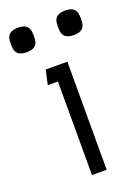

<svg xmlns="http://www.w3.org/2000/svg" viewBox="-179 -728 567 785"><g transform="rotate(-20 104.5 -335.0)"><path d="M145 -470.2V0H81.1V-407.2H37.1L50.8 -470.2ZM-46.9 -603Q-48.3 -616.2 -46.9 -629.9Q-45.4 -669.9 2.9 -669.9Q50.3 -669.9 51.8 -629.9Q53.2 -616.2 51.8 -603Q50.3 -563 2.9 -563Q-45.4 -563 -46.9 -603ZM158.2 -603Q156.7 -616.2 158.2 -629.9Q159.7 -669.9 208 -669.9Q255.4 -669.9 256.8 -629.9Q258.3 -616.2 256.8 -603Q255.4 -563 208 -563Q159.7 -563 158.2 -603Z"/></g></svg>

Font: Kreadon
Style: Regular
Weight: 400
Designer: kohakuno
Foundry: StudioGnu
Version: Version 1.000;Glyphs 3.1.2 (3151)